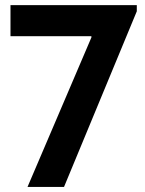

<svg xmlns="http://www.w3.org/2000/svg" viewBox="-20 -740 575 760"><path d="M341.8 -591.8V-596.7H21.5V-719.7H521.5V-695.3L233.4 0H88.9Z"/></svg>

Font: Reddit Sans Strawberry
Style: Bold
Weight: 700
Designer: Stephen Hutchings
Foundry: Reddit
Version: Version 1.013